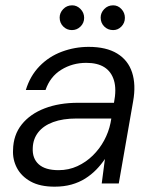

<svg xmlns="http://www.w3.org/2000/svg" viewBox="-20 -689 581 721"><path d="M185 12Q130 12 95 -7.5Q60 -27 43.5 -58.5Q27 -90 29 -126Q30 -182 61.5 -221.5Q93 -261 147.5 -282Q202 -303 273 -303H408Q418 -354 408 -387Q398 -420 372 -436.5Q346 -453 304 -453Q252 -453 210 -427Q168 -401 151 -351H77Q93 -404 128.5 -440.5Q164 -477 212.5 -495Q261 -513 313 -513Q379 -513 420 -488Q461 -463 476 -417Q491 -371 480 -309L426 0H362L374 -92Q360 -71 341.5 -52Q323 -33 300 -18.5Q277 -4 248.5 4Q220 12 185 12ZM200 -50Q238 -50 270.5 -65Q303 -80 328.5 -105Q354 -130 371 -161.5Q388 -193 395 -227L398 -244H268Q216 -244 179.5 -230.5Q143 -217 123.5 -192Q104 -167 103 -133Q101 -94 125.5 -72Q150 -50 200 -50ZM250 -576Q231 -576 217.5 -589.5Q204 -603 204 -623Q204 -641 217.5 -655Q231 -669 251 -669Q269 -669 282.5 -655Q296 -641 296 -622Q296 -603 282.5 -589.5Q269 -576 250 -576ZM405 -576Q385 -576 371.5 -589.5Q358 -603 358 -623Q358 -641 371.5 -655Q385 -669 405 -669Q423 -669 436 -655Q449 -641 449 -622Q449 -603 436 -589.5Q423 -576 405 -576Z"/></svg>

Font: DM Sans 17pt Light
Style: Italic
Weight: 300
Italic angle: -10°
Version: Version 4.004;gftools[0.9.30]